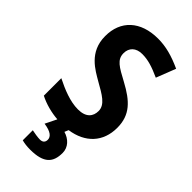

<svg xmlns="http://www.w3.org/2000/svg" viewBox="-295 -789 1095 1095"><g transform="rotate(45 252.0 -242.0)"><path d="M348 122C348 77 315 43 270 30L280 6C397 -11 467 -86 467 -199C467 -304 409 -357 309 -411C229 -454 191 -474 191 -526C191 -569 220 -598 270 -598C317 -598 358 -585 420 -557L466 -675C394 -708 335 -724 272 -724C131 -724 47 -645 48 -520C48 -392 147 -343 203 -310C272 -271 324 -243 324 -192C324 -149 299 -115 234 -115C170 -115 103 -143 41 -174V-33C86 -10 139 4 191 8L157 77C214 85 235 105 235 129C235 152 220 160 202 160C184 160 155 155 136 151V232C155 237 176 240 203 240C314 240 348 198 348 122Z"/></g></svg>

Font: Noto Sans Malayalam SemiCondensed
Style: Bold
Weight: 700
Width: 4
Designer: Jelle Bosma - Monotype Design Team
Foundry: Monotype Imaging Inc.
Version: Version 2.104